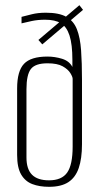

<svg xmlns="http://www.w3.org/2000/svg" viewBox="-20 -712 389 740"><path d="M169 8Q132 8 104.5 -2.5Q77 -13 61.5 -39.5Q46 -66 46 -115V-371Q46 -438 72.5 -466Q99 -494 163 -494Q191 -494 219 -485.5Q247 -477 259 -454V-481Q259 -541 248 -575Q237 -609 214.5 -622.5Q192 -636 154 -636Q126 -636 102.5 -631Q79 -626 63 -622V-647Q79 -651 102.5 -657Q126 -663 157 -663Q208 -663 236 -647Q264 -631 276.5 -599Q289 -567 292.5 -518.5Q296 -470 296 -405V-156Q296 -101 283.5 -64.5Q271 -28 243.5 -10Q216 8 169 8ZM169 -17Q218 -17 239 -47Q260 -77 260 -147V-408Q260 -416 251 -430.5Q242 -445 221.5 -456.5Q201 -468 163 -468Q116 -468 99 -446Q82 -424 82 -368V-105Q82 -60 103.5 -38.5Q125 -17 169 -17ZM143 -541 128 -558 286 -692 300 -674Z"/></svg>

Font: Alumni Sans ExtraLight
Style: Regular
Weight: 250
Version: Version 1.018